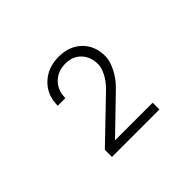

<svg xmlns="http://www.w3.org/2000/svg" viewBox="-101 -1009 801 801"><g transform="rotate(-45 300.0 -608.5)"><path d="M167 -382V-424L350 -600Q373 -623 386.5 -649.5Q400 -676 400 -696Q400 -740 374 -767.5Q348 -795 305 -795Q260 -795 231.5 -766.5Q203 -738 203 -693H158Q158 -756 199.5 -795.5Q241 -835 305 -835Q368 -835 406.5 -797.5Q445 -760 445 -699Q445 -671 427 -635.5Q409 -600 380 -572L225 -422H447V-382Z"/></g></svg>

Font: JetBrains Mono NL Thin
Style: Regular
Weight: 100
Monospace: yes
Designer: Philipp Nurullin, Konstantin Bulenkov
Foundry: JetBrains
Version: Version 2.305; ttfautohint (v1.8.4.7-5d5b)